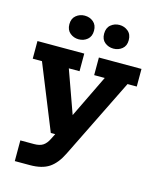

<svg xmlns="http://www.w3.org/2000/svg" viewBox="-112 -651 736 900"><g transform="rotate(15 256.0 -201.0)"><path d="M120.1 171H46.5V70.6H113Q140.9 70.6 156.6 60Q172.4 49.4 183.8 26L215.3 -36.7L244.3 0H175.4L48.3 -314.5H3.5V-400H230.6V-314.5H178.6L259.6 -88.1L240.7 -82.9L352.9 -314.5H301.6V-400H508.3V-314.5H463.5L271.8 74.4Q246.8 125.4 212.5 148.2Q178.2 171 120.1 171ZM187.3 -457.8Q163.4 -457.8 145.5 -472.6Q127.5 -487.4 127.5 -515.2Q127.5 -542.9 145.5 -557.7Q163.4 -572.5 187.3 -572.5Q211.9 -572.5 229.5 -557.7Q247.1 -542.9 247.1 -515.2Q247.1 -487.4 229.5 -472.6Q211.9 -457.8 187.3 -457.8ZM356 -457.8Q332.2 -457.8 314.2 -472.2Q296.3 -486.6 296.3 -514.3Q296.3 -542.8 314.2 -557.7Q332.2 -572.5 356 -572.5Q379.9 -572.5 397.8 -557.7Q415.8 -542.8 415.8 -514.3Q415.8 -486.6 397.8 -472.2Q379.9 -457.8 356 -457.8Z"/></g></svg>

Font: Rokkitt SemiBold
Style: Regular
Weight: 600
Designer: Vernon Adams
Foundry: Vernon Adams
Version: Version 3.103